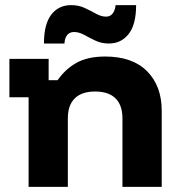

<svg xmlns="http://www.w3.org/2000/svg" viewBox="-20 -730 698 750"><path d="M91.7 0V-350H16.7V-500H170V-416.7H205Q235 -460 278.8 -484.6Q322.5 -509.2 390.8 -509.2Q497.5 -509.2 554.6 -451.7Q611.7 -394.2 611.7 -297.5V0H458.3V-267.5Q458.3 -319.2 431.2 -345.8Q404.2 -372.5 351.7 -372.5Q299.2 -372.5 272.1 -345.8Q245 -319.2 245 -267.5V0ZM151.7 -560Q151.7 -635.8 180.4 -672.9Q209.2 -710 257.5 -710Q287.5 -710 311.2 -698.8Q335 -687.5 355.4 -676.2Q375.8 -665 394.2 -665Q425.8 -665 431.7 -710H511.7Q511.7 -634.2 482.5 -597.1Q453.3 -560 405 -560Q376.7 -560 352.9 -571.2Q329.2 -582.5 308.8 -593.8Q288.3 -605 269.2 -605Q253.3 -605 243.3 -594.2Q233.3 -583.3 231.7 -560Z"/></svg>

Font: Funnel Display Light ExtraBold
Style: Regular
Weight: 800
Version: Version 1.000